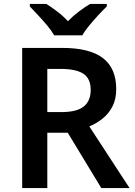

<svg xmlns="http://www.w3.org/2000/svg" viewBox="-20 -958 686 978"><path d="M296 -714Q437 -714 504.5 -662Q572 -610 572 -504Q572 -452 552.5 -415Q533 -378 502 -353.5Q471 -329 435 -314L640 0H496L325 -282H221V0H93V-714ZM288 -607H221V-387H292Q371 -387 406.5 -415.5Q442 -444 442 -500Q442 -558 404.5 -582.5Q367 -607 288 -607ZM256 -778Q243 -801 220.5 -828Q198 -855 174 -880.5Q150 -906 132 -925V-938H216Q243 -921 272 -899Q301 -877 326 -850Q352 -877 382 -899.5Q412 -922 439 -938H524V-925Q505 -907 481 -881Q457 -855 434.5 -828Q412 -801 399 -778Z"/></svg>

Font: Noto Sans Bassa Vah SemiBold
Style: Regular
Weight: 600
Designer: Monotype Design Team
Foundry: Monotype Imaging Inc.
Version: Version 2.002; ttfautohint (v1.8.4.7-5d5b)